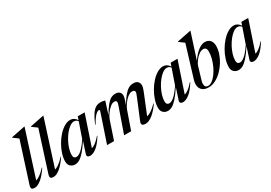

<svg xmlns="http://www.w3.org/2000/svg" viewBox="22 -1607 3504 2482"><g transform="rotate(-30 1774.0 -366.0)"><path d="M199.5 -640.5Q186 -650.5 165.8 -665.5Q145.5 -680.5 124 -696L125 -701.5L331.5 -743H334.5L116.5 -63Q138.5 -67.5 174.2 -91.2Q210 -115 262 -170L266.5 -166.5Q202.5 -72 149 -30.5Q95.5 11 56.5 11Q19.5 11 10 -4.2Q0.5 -19.5 12.5 -56.5Z M481 -640.5Q467.5 -650.5 447.2 -665.5Q427 -680.5 405.5 -696L406.5 -701.5L613 -743H616L398 -63Q420 -67.5 455.8 -91.2Q491.5 -115 543.5 -170L548 -166.5Q484 -72 430.5 -30.5Q377 11 338 11Q301 11 291.5 -4.2Q282 -19.5 294 -56.5Z M842 -37 897 -206Q839.5 -119 797.2 -72Q755 -25 722 -7Q689 11 659 11Q617 11 589.8 -14.5Q562.5 -40 562.5 -86.5Q562.5 -140.5 581.8 -200.5Q601 -260.5 633.8 -317.2Q666.5 -374 708.2 -420.2Q750 -466.5 795.8 -494Q841.5 -521.5 886.5 -521.5Q942 -521.5 980 -464.5L996.5 -512H1098.5L948 -64Q971.5 -68.5 1006 -93Q1040.5 -117.5 1085 -169.5L1090 -166Q1028.5 -67.5 976.2 -28.2Q924 11 883 11Q856.5 11 845.5 -2Q834.5 -15 842 -37ZM677 -119Q677 -89 689 -77Q701 -65 721.5 -65Q739.5 -65 764.5 -79Q789.5 -93 822.5 -128.5Q855.5 -164 898 -227.5L975.5 -451Q963.5 -467 949.5 -473.5Q935.5 -480 918.5 -480Q888 -480 854.8 -456.2Q821.5 -432.5 789.8 -393Q758 -353.5 732.5 -305.8Q707 -258 692 -209.2Q677 -160.5 677 -119Z M1930.5 -163Q1864 -69.5 1808.8 -29.2Q1753.5 11 1711 11Q1636 11 1661 -50.5L1777.5 -332.5Q1792.5 -369 1798 -384.5Q1803.5 -400 1803.5 -409.5Q1803.5 -440 1762 -440Q1736.5 -440 1710 -422.2Q1683.5 -404.5 1659.5 -377.2Q1635.5 -350 1617 -319.8Q1598.5 -289.5 1589.5 -264L1497 0H1392L1517.5 -359Q1525 -381 1528.2 -393.2Q1531.5 -405.5 1531.5 -413.5Q1531.5 -440 1496.5 -440Q1469 -440 1436 -413.2Q1403 -386.5 1374 -346Q1345 -305.5 1330.5 -263.5L1242 0H1138L1280 -421.5Q1283.5 -431 1281.8 -438.2Q1280 -445.5 1271 -445.5Q1259.5 -445.5 1241.8 -434.2Q1224 -423 1199 -392.2Q1174 -361.5 1142 -303.5L1136 -306Q1170.5 -388.5 1201.8 -435.8Q1233 -483 1265.8 -502.8Q1298.5 -522.5 1337 -522.5Q1358.5 -522.5 1373.2 -519.8Q1388 -517 1406 -511L1346.5 -325Q1392.5 -404 1428 -447Q1463.5 -490 1495 -506.5Q1526.5 -523 1559.5 -523Q1601 -523 1621.5 -503.2Q1642 -483.5 1642 -450Q1642 -437.5 1639 -422.8Q1636 -408 1629 -386.5L1608 -325.5Q1653.5 -401.5 1689.8 -444.5Q1726 -487.5 1759 -505.2Q1792 -523 1827 -523Q1874.5 -523 1895 -500.8Q1915.5 -478.5 1915.5 -447.5Q1915.5 -430 1909.8 -408.2Q1904 -386.5 1884.5 -338.5L1772.5 -63Q1798.5 -68 1836.2 -91.2Q1874 -114.5 1925.5 -167Z M2228 -37 2283 -206Q2225.5 -119 2183.2 -72Q2141 -25 2108 -7Q2075 11 2045 11Q2003 11 1975.8 -14.5Q1948.5 -40 1948.5 -86.5Q1948.5 -140.5 1967.8 -200.5Q1987 -260.5 2019.8 -317.2Q2052.5 -374 2094.2 -420.2Q2136 -466.5 2181.8 -494Q2227.5 -521.5 2272.5 -521.5Q2328 -521.5 2366 -464.5L2382.5 -512H2484.5L2334 -64Q2357.5 -68.5 2392 -93Q2426.5 -117.5 2471 -169.5L2476 -166Q2414.5 -67.5 2362.2 -28.2Q2310 11 2269 11Q2242.5 11 2231.5 -2Q2220.5 -15 2228 -37ZM2063 -119Q2063 -89 2075 -77Q2087 -65 2107.5 -65Q2125.5 -65 2150.5 -79Q2175.5 -93 2208.5 -128.5Q2241.5 -164 2284 -227.5L2361.5 -451Q2349.5 -467 2335.5 -473.5Q2321.5 -480 2304.5 -480Q2274 -480 2240.8 -456.2Q2207.5 -432.5 2175.8 -393Q2144 -353.5 2118.5 -305.8Q2093 -258 2078 -209.2Q2063 -160.5 2063 -119Z M2675.5 -640.5Q2661.5 -651 2642 -665.5Q2622.5 -680 2601 -696L2601.5 -701.5L2807.5 -743H2811L2688.5 -364Q2746.5 -446.5 2798.8 -484.8Q2851 -523 2895 -523Q2945 -523 2973 -491.8Q3001 -460.5 3001 -406Q3001 -352 2981.5 -294Q2962 -236 2927.8 -181.8Q2893.5 -127.5 2849 -84Q2804.5 -40.5 2753.8 -14.8Q2703 11 2651 11Q2588.5 11 2555 -20.8Q2521.5 -52.5 2521.5 -106Q2521.5 -137.5 2532.5 -172ZM2612 -107.5Q2605.5 -85.5 2605.5 -66Q2605.5 -9.5 2656 -9.5Q2685.5 -9.5 2717 -33Q2748.5 -56.5 2778 -96.2Q2807.5 -136 2831 -186Q2854.5 -236 2868.5 -289.2Q2882.5 -342.5 2882.5 -392.5Q2882.5 -420.5 2870.8 -437Q2859 -453.5 2834 -453.5Q2806.5 -453.5 2779.8 -436.8Q2753 -420 2730.5 -395.2Q2708 -370.5 2692.5 -346.2Q2677 -322 2671.5 -307Z M3283.5 -37 3338.5 -206Q3281 -119 3238.8 -72Q3196.5 -25 3163.5 -7Q3130.5 11 3100.5 11Q3058.5 11 3031.2 -14.5Q3004 -40 3004 -86.5Q3004 -140.5 3023.2 -200.5Q3042.5 -260.5 3075.2 -317.2Q3108 -374 3149.8 -420.2Q3191.5 -466.5 3237.2 -494Q3283 -521.5 3328 -521.5Q3383.5 -521.5 3421.5 -464.5L3438 -512H3540L3389.5 -64Q3413 -68.5 3447.5 -93Q3482 -117.5 3526.5 -169.5L3531.5 -166Q3470 -67.5 3417.8 -28.2Q3365.5 11 3324.5 11Q3298 11 3287 -2Q3276 -15 3283.5 -37ZM3118.5 -119Q3118.5 -89 3130.5 -77Q3142.5 -65 3163 -65Q3181 -65 3206 -79Q3231 -93 3264 -128.5Q3297 -164 3339.5 -227.5L3417 -451Q3405 -467 3391 -473.5Q3377 -480 3360 -480Q3329.5 -480 3296.2 -456.2Q3263 -432.5 3231.2 -393Q3199.5 -353.5 3174 -305.8Q3148.5 -258 3133.5 -209.2Q3118.5 -160.5 3118.5 -119Z"/></g></svg>

Font: Newsreader Display Medium
Style: Italic
Weight: 500
Italic angle: -17°
Designer: Hugues Gentile
Foundry: Production Type
Version: Version 1.001